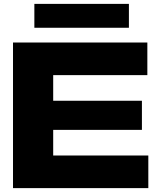

<svg xmlns="http://www.w3.org/2000/svg" viewBox="-20 -969 834 989"><path d="M254 -582H739V-750H47V0H744V-168H254V-300H711V-450H254ZM644 -826V-949H157V-826Z"/></svg>

Font: Bounded
Style: Bold
Weight: 700
Designer: Vlad Churkin
Version: Version 3.0